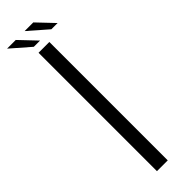

<svg xmlns="http://www.w3.org/2000/svg" viewBox="-272 -775 774 774"><g transform="rotate(-45 115.0 -388.0)"><path d="M74.5 0H136V-675H74.5ZM178 -705.5H213.5L146 -776.5H96.5ZM78 -705.5H113.5L46 -776.5H-3.5Z"/></g></svg>

Font: Anybody UltraCondensed Thin Light
Style: Regular
Weight: 300
Version: Version 1.111